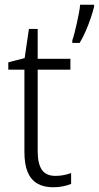

<svg xmlns="http://www.w3.org/2000/svg" viewBox="-20 -780 417 810"><path d="M214 -38Q233 -38 250 -41.5Q267 -45 280 -50V-4Q265 2 246 6Q227 10 204 10Q164 10 137 -6Q110 -22 96.5 -54.5Q83 -87 83 -139V-486H15V-517L84 -535L102 -658H139V-532H277V-486H139V-141Q139 -90 156.5 -64Q174 -38 214 -38ZM377 -752Q372 -731 362.5 -703Q353 -675 341 -647.5Q329 -620 316 -599H285V-610Q289 -620 294 -639.5Q299 -659 304 -681.5Q309 -704 313 -725Q317 -746 318 -760H377Z"/></svg>

Font: Noto Sans Thai SemiCondensed Light
Style: Regular
Weight: 300
Width: 4
Designer: Monotype Design Team
Foundry: Monotype Imaging Inc.
Version: Version 2.001